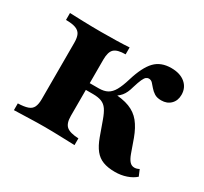

<svg xmlns="http://www.w3.org/2000/svg" viewBox="-100 -567 759 715"><g transform="rotate(30 279.5 -209.0)"><path d="M462.1 11.3Q431.5 11.3 410.5 3.2Q389.5 -4.8 375 -23Q360.5 -41.1 349.2 -71.8L326.6 -134.7Q317.7 -159.7 308.1 -173.8Q298.4 -187.9 283.9 -193.5Q269.4 -199.2 246.8 -199.2H204.8V-228.2H254Q277.4 -228.2 291.9 -236.3Q306.5 -244.4 316.9 -262.9Q327.4 -281.5 337.1 -313.7Q355.6 -375 381.5 -402Q407.3 -429 451.6 -429Q489.5 -429 511.7 -410.5Q533.9 -391.9 533.9 -361.3Q533.9 -336.3 518.5 -321Q503.2 -305.6 478.2 -305.6Q459.7 -305.6 448.4 -312.9Q437.1 -320.2 429.4 -329.4Q421.8 -338.7 414.9 -346Q408.1 -353.2 398.4 -353.2Q392.7 -353.2 387.5 -349.2Q382.3 -345.2 376.6 -333.1Q371 -321 363.7 -296.8Q356.5 -269.4 344 -254.4Q331.5 -239.5 310.5 -229L304.8 -241.1Q351.6 -239.5 380.6 -228.2Q409.7 -216.9 428.2 -194Q446.8 -171 460.5 -133.9L480.6 -77.4Q487.9 -57.3 496.4 -48Q504.8 -38.7 516.9 -38.7Q526.6 -38.7 537.1 -44.4L548.4 -17.7Q533.1 -4 510.5 3.6Q487.9 11.3 462.1 11.3ZM21.8 0V-29Q48.4 -29.8 63.7 -35.1Q79 -40.3 85.1 -53.2Q91.1 -66.1 91.1 -87.1V-329.8Q91.1 -351.6 85.1 -364.1Q79 -376.6 63.7 -382.3Q48.4 -387.9 21.8 -387.9V-417.7Q41.1 -416.9 80.2 -415.7Q119.4 -414.5 156.5 -414.5Q191.1 -414.5 223.8 -415.3Q256.5 -416.1 278.2 -417.7V-387.9Q243.5 -387.9 229.8 -375.4Q216.1 -362.9 216.1 -329.8V-87.1Q216.1 -55.6 230.6 -43.1Q245.2 -30.6 282.3 -29V0Q255.6 -0.8 220.2 -2Q184.7 -3.2 151.6 -3.2Q121 -3.2 87.1 -2Q53.2 -0.8 21.8 0Z"/></g></svg>

Font: Playfair 5pt SemiExpanded Light ExtraBold
Style: Regular
Weight: 800
Version: Version 2.001;gftools[0.9.30]